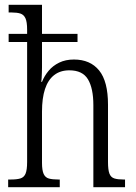

<svg xmlns="http://www.w3.org/2000/svg" viewBox="-20 -780 565 800"><path d="M14 0V-32H24Q50 -32 65 -36.5Q80 -41 86.5 -56.5Q93 -72 93 -105V-605H16V-639H93V-656Q93 -689 86 -704Q79 -719 65 -723.5Q51 -728 29 -728H16V-760H155V-639H303V-605H155V-499Q155 -488 154.5 -476Q154 -464 153.5 -454Q153 -444 152 -439H155Q165 -464 182.5 -485Q200 -506 226.5 -519Q253 -532 288 -532Q356 -532 393 -486.5Q430 -441 430 -344V-105Q430 -72 436 -56.5Q442 -41 456.5 -36.5Q471 -32 495 -32H501V0H369V-342Q369 -412 346.5 -449.5Q324 -487 269 -487Q231 -487 205.5 -467Q180 -447 167.5 -409Q155 -371 155 -315V-102Q155 -70 162 -55Q169 -40 184 -36Q199 -32 223 -32H229V0Z"/></svg>

Font: Noto Serif Ethiopic Condensed Light
Style: Regular
Weight: 300
Width: 3
Designer: Monotype Design Team
Foundry: Monotype Imaging Inc.
Version: Version 2.102